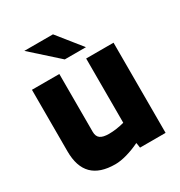

<svg xmlns="http://www.w3.org/2000/svg" viewBox="-162 -786 856 911"><g transform="rotate(-30 265.5 -331.0)"><path d="M41 0ZM208 10Q124 10 82.5 -31.5Q41 -73 41 -157V-494H191V-177Q191 -152 206 -141Q221 -130 254 -130Q273 -130 294.5 -133Q316 -136 338 -142V-494H488V0H348L344 -27H342Q307 -10 271.5 0Q236 10 208 10ZM248 -541 102 -672H259L364 -541Z"/></g></svg>

Font: Blinker
Style: Bold
Weight: 700
Designer: Juergen Huber
Foundry: supertype
Version: Version 1.015;PS 1.15;hotconv 1.0.88;makeotf.lib2.5.647800; 